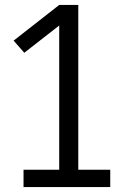

<svg xmlns="http://www.w3.org/2000/svg" viewBox="-20 -755 540 775"><path d="M75 0V-70H219V-652L78 -542L35 -591L219 -735H296V-70H425V0Z"/></svg>

Font: Iosevka srxl
Style: Regular
Weight: 400
Monospace: yes
Designer: Belleve Invis
Foundry: Belleve Invis
Version: Version 33.0.1; ttfautohint (v1.8.3)